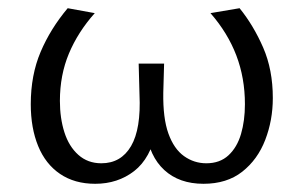

<svg xmlns="http://www.w3.org/2000/svg" viewBox="-20 -440 744 468"><path d="M212 8Q162 8 126.5 -16Q91 -40 73 -84Q55 -128 55 -186Q55 -257 79 -313.5Q103 -370 145 -420L211 -408Q170 -362 148 -309.5Q126 -257 126 -194Q126 -152 137 -117.5Q148 -83 171 -62.5Q194 -42 227 -42Q275 -42 299.5 -84Q324 -126 320 -210L318 -285H380L378 -214Q377 -152 390.5 -114.5Q404 -77 428.5 -59.5Q453 -42 483 -42Q516 -42 537 -61.5Q558 -81 567.5 -113.5Q577 -146 577 -186Q577 -250 556 -305Q535 -360 493 -408L564 -420Q598 -378 621.5 -324Q645 -270 645 -201Q645 -147 626.5 -99Q608 -51 570.5 -21.5Q533 8 476 8Q417 8 380.5 -25.5Q344 -59 336 -121H361Q347 -54 307 -23Q267 8 212 8Z"/></svg>

Font: Ysabeau Office
Style: Regular
Weight: 400
Designer: Christian Thalmann (Catharsis Fonts)
Version: Version 2.001;gftools[0.9.30]; featfreeze: tnum,lnum,ss02